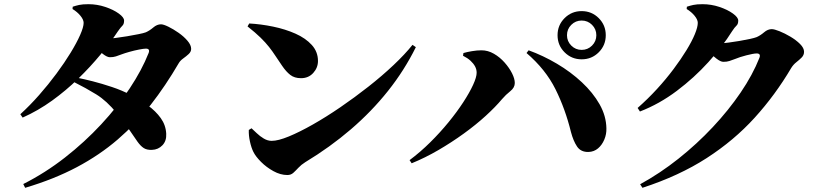

<svg xmlns="http://www.w3.org/2000/svg" viewBox="-20 -827 3970 916"><path d="M91 51Q196 -2 290 -75.5Q384 -149 462.5 -233.5Q541 -318 599 -405.5Q657 -493 689 -574Q697 -595 676 -595Q666 -595 643 -590.5Q620 -586 597 -579.5Q574 -573 561 -568Q545 -562 533 -558Q521 -554 504 -554Q491 -554 471 -569.5Q451 -585 429 -604L449 -646Q466 -644 476 -643.5Q486 -643 497 -643Q507 -643 532 -646Q557 -649 586.5 -654Q616 -659 641 -664Q666 -669 676 -673Q694 -681 711.5 -696Q729 -711 748 -711Q760 -711 783.5 -699.5Q807 -688 832 -670.5Q857 -653 874.5 -632.5Q892 -612 892 -594Q892 -580 880 -569Q868 -558 854 -548Q840 -538 833 -526Q770 -418 699 -327Q628 -236 541.5 -161.5Q455 -87 346.5 -29.5Q238 28 100 69ZM705 -112Q681 -111 666 -120.5Q651 -130 636 -151Q621 -172 598.5 -205.5Q576 -239 537 -287Q489 -346 439.5 -376.5Q390 -407 334 -435L349 -456Q380 -450 423 -439Q466 -428 514 -412Q562 -396 604 -374Q647 -352 685 -324.5Q723 -297 747 -263.5Q771 -230 773 -189Q775 -155 755 -134Q735 -113 705 -112ZM77 -282Q123 -324 167 -374Q211 -424 249.5 -476Q288 -528 317 -575.5Q346 -623 362.5 -660.5Q379 -698 379 -718Q379 -733 364 -751.5Q349 -770 326 -784L327 -795Q342 -800 358 -803.5Q374 -807 402 -807Q443 -807 482 -794Q521 -781 546.5 -762.5Q572 -744 572 -729Q572 -712 564 -704.5Q556 -697 542 -677Q507 -624 459 -566Q411 -508 353 -451.5Q295 -395 228.5 -347Q162 -299 88 -266Z M1351 8Q1318 8 1284.5 -10.5Q1251 -29 1225.5 -54.5Q1200 -80 1189 -102Q1179 -122 1172.5 -151.5Q1166 -181 1167 -207L1180 -215Q1190 -206 1205 -191.5Q1220 -177 1238.5 -166Q1257 -155 1276 -155Q1307 -155 1358 -176Q1409 -197 1472.5 -233Q1536 -269 1604 -315.5Q1672 -362 1737.5 -413.5Q1803 -465 1857.5 -516.5Q1912 -568 1948 -613L1964 -602Q1909 -491 1831 -393Q1753 -295 1654 -210Q1555 -125 1436 -53Q1417 -41 1404 -27Q1391 -13 1379.5 -2.5Q1368 8 1351 8ZM1416 -454Q1385 -454 1365 -469.5Q1345 -485 1326 -513Q1308 -539 1294 -560.5Q1280 -582 1263.5 -603Q1247 -624 1223 -647.5Q1199 -671 1161 -701L1169 -715Q1225 -712 1283 -700Q1341 -688 1389.5 -666.5Q1438 -645 1467.5 -612.5Q1497 -580 1497 -536Q1497 -504 1474.5 -479Q1452 -454 1416 -454Z M2755 -544Q2707 -544 2673.5 -577.5Q2640 -611 2640 -659Q2640 -707 2673.5 -740.5Q2707 -774 2755 -774Q2803 -774 2836.5 -740.5Q2870 -707 2870 -659Q2870 -611 2836.5 -577.5Q2803 -544 2755 -544ZM1934 -63Q1985 -101 2032.5 -148Q2080 -195 2120 -244Q2160 -293 2190 -339Q2220 -385 2237 -422Q2254 -459 2254 -480Q2254 -496 2246.5 -510Q2239 -524 2225 -537Q2211 -550 2189 -561L2191 -574Q2208 -579 2232 -583Q2256 -587 2277 -587Q2308 -587 2336.5 -570.5Q2365 -554 2387.5 -528.5Q2410 -503 2423 -477Q2436 -451 2436 -431Q2436 -409 2414.5 -392Q2393 -375 2375 -354Q2344 -317 2297.5 -274.5Q2251 -232 2193 -190Q2135 -148 2071.5 -111Q2008 -74 1944 -48ZM2788 -102Q2751 -101 2733 -128Q2715 -155 2704 -197Q2677 -307 2630 -401.5Q2583 -496 2492 -574L2502 -587Q2571 -562 2637 -523Q2703 -484 2756 -434.5Q2809 -385 2840.5 -329.5Q2872 -274 2873 -215Q2874 -187 2863 -161Q2852 -135 2833 -119Q2814 -103 2788 -102ZM2755 -589Q2784 -589 2804.5 -609.5Q2825 -630 2825 -659Q2825 -688 2804.5 -708.5Q2784 -729 2755 -729Q2726 -729 2705.5 -708.5Q2685 -688 2685 -659Q2685 -630 2705.5 -609.5Q2726 -589 2755 -589Z M3034 52Q3129 0 3217 -70Q3305 -140 3380.5 -220.5Q3456 -301 3513.5 -385.5Q3571 -470 3603 -551Q3611 -572 3590 -572Q3582 -572 3569 -569.5Q3556 -567 3540.5 -563Q3525 -559 3511 -554.5Q3497 -550 3488 -546Q3472 -540 3460 -536Q3448 -532 3431 -532Q3418 -532 3398 -547.5Q3378 -563 3356 -582L3376 -624Q3393 -622 3403 -621.5Q3413 -621 3424 -621Q3434 -621 3457 -624Q3480 -627 3507 -631.5Q3534 -636 3557 -641Q3580 -646 3590 -650Q3608 -658 3625.5 -673Q3643 -688 3662 -688Q3674 -688 3699 -678Q3724 -668 3751 -652Q3778 -636 3797 -617Q3816 -598 3816 -580Q3816 -564 3804.5 -552.5Q3793 -541 3779 -530Q3765 -519 3755 -503Q3679 -374 3580.5 -265.5Q3482 -157 3351 -72.5Q3220 12 3045 69ZM3022 -312Q3071 -355 3114.5 -402.5Q3158 -450 3193.5 -497.5Q3229 -545 3255 -587.5Q3281 -630 3295 -664Q3309 -698 3309 -718Q3309 -733 3294 -751.5Q3279 -770 3256 -784L3257 -795Q3272 -800 3288 -803.5Q3304 -807 3332 -807Q3373 -807 3412 -794Q3451 -781 3476.5 -762.5Q3502 -744 3502 -729Q3502 -712 3493.5 -704.5Q3485 -697 3472 -677Q3427 -605 3359.5 -530.5Q3292 -456 3209 -393.5Q3126 -331 3033 -295Z"/></svg>

Font: Noto Serif JP Black
Style: Regular
Weight: 900
Designer: Ryoko NISHIZUKA 西塚涼子 (kana & ideographs); Frank Grießhammer (Latin, Greek & Cyrillic); Wenlong ZHANG 张文龙 (bopomofo); San
Foundry: Adobe
Version: Version 2.003-H1;hotconv 1.1.1;makeotfexe 2.6.0